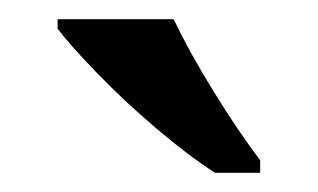

<svg xmlns="http://www.w3.org/2000/svg" viewBox="-20 -786 331 200"><path d="M204 -606Q176 -624 142.5 -652.5Q109 -681 81 -710Q53 -739 40 -756V-766H161Q177 -732 203 -690Q229 -648 251 -619V-606Z"/></svg>

Font: Noto Serif NP Hmong Medium
Style: Regular
Weight: 500
Designer: Dalton Maag Ltd
Foundry: Dalton Maag Ltd
Version: Version 1.001; ttfautohint (v1.8.4.7-5d5b)